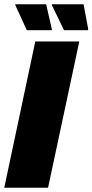

<svg xmlns="http://www.w3.org/2000/svg" viewBox="-28 -883 435 903"><path d="M-8 0 138 -688H345L198 0ZM215 -741H98L44 -859V-863H189L216 -745ZM386 -741H273L216 -859V-863H365L387 -745Z"/></svg>

Font: Saira Semi Condensed Black
Style: Italic
Weight: 900
Width: 4
Italic angle: -12°
Designer: Hector Gatti with collaboration of the Omnibus-Type team
Foundry: Omnibus-Type
Version: Version 1.001; ttfautohint (v1.8)